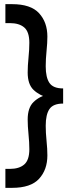

<svg xmlns="http://www.w3.org/2000/svg" viewBox="-20 -770 344 926"><path d="M6 136V44.5H28Q72.5 44.5 97 23.2Q121.5 2 121.5 -50.5Q121.5 -83 117.5 -122.5Q113.5 -162 113.5 -193.5Q113.5 -250.5 141.8 -278Q170 -305.5 217.5 -317.5V-296.5Q170 -309.5 141.8 -336.5Q113.5 -363.5 113.5 -420.5Q113.5 -452 117.5 -491.8Q121.5 -531.5 121.5 -563.5Q121.5 -616.5 97 -637.5Q72.5 -658.5 28 -658.5H6V-750H38Q128.5 -750 168.5 -706.2Q208.5 -662.5 208.5 -593.5Q208.5 -563 204.5 -523.8Q200.5 -484.5 200.5 -450.5Q200.5 -396.5 218.5 -370Q236.5 -343.5 284.5 -343.5V-270.5Q236.5 -270.5 218.5 -244Q200.5 -217.5 200.5 -163.5Q200.5 -130 204.5 -90.8Q208.5 -51.5 208.5 -20.5Q208.5 48.5 168.5 92.2Q128.5 136 38 136Z"/></svg>

Font: Cabin SemiCondensed SemiBold
Style: Regular
Weight: 600
Width: 4
Designer: Pablo Impallari
Foundry: Pablo Impallari. http://www.impallari.com Igino Marini. http://www.ikern.com
Version: Version 3.001